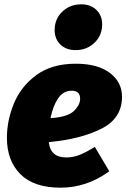

<svg xmlns="http://www.w3.org/2000/svg" viewBox="-20 -849 585 889"><path d="M206 -191Q213 -120 287 -120Q319 -120 349 -132Q379 -144 419 -169L486 -56Q382 20 261 20Q137 20 74.5 -42.5Q12 -105 12 -211Q12 -291 44.5 -370Q77 -449 148.5 -501.5Q220 -554 331 -554Q432 -554 488.5 -511.5Q545 -469 545 -401Q545 -300 447.5 -252Q350 -204 206 -191ZM351 -392Q351 -429 312 -429Q273 -429 249 -393.5Q225 -358 214 -302Q293 -307 322 -335Q351 -363 351 -392ZM233 -710Q233 -761 268.5 -795Q304 -829 356 -829Q400 -829 426.5 -803Q453 -777 453 -736Q453 -685 417.5 -651Q382 -617 330 -617Q286 -617 259.5 -643Q233 -669 233 -710Z"/></svg>

Font: FiraGO Heavy
Style: Italic
Weight: 900
Italic angle: -8°
Designer: bBox Type GmbH
Foundry: bBox Type GmbH
Version: Version 1.001